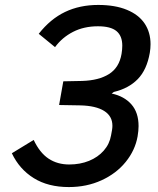

<svg xmlns="http://www.w3.org/2000/svg" viewBox="-20 -746 640 778"><path d="M28 -125 116.5 -179Q141 -127 176.8 -103.2Q212.5 -79.5 260.5 -79.5Q304.5 -79.5 340.8 -94.2Q377 -109 400.5 -135.8Q424 -162.5 430 -197.5L434 -219.5Q435.5 -228.5 435.5 -236.5Q435.5 -275.5 402 -296.5Q368.5 -317.5 305.5 -319L219.5 -320.5L236.5 -416.5L312.5 -418Q380.5 -420 421.8 -446Q463 -472 472.5 -527.5Q475.5 -545.5 475.5 -561Q475.5 -600.5 452 -620Q428.5 -639.5 377 -639.5Q320 -639.5 275.8 -616.8Q231.5 -594 203 -555L137 -609Q184 -669 243.5 -697.5Q303 -726 378 -726Q446.5 -726 494.2 -706.2Q542 -686.5 566 -650.8Q590 -615 590 -567Q590 -550 587 -532Q575 -463 538 -425.2Q501 -387.5 441.5 -373.5L432.5 -367Q483.5 -356 512.5 -323Q541.5 -290 541.5 -235Q541.5 -217 537.5 -193Q527.5 -137 489.5 -90Q451.5 -43 391.5 -15.5Q331.5 12 259 12Q175 12 116.8 -24.2Q58.5 -60.5 28 -125Z"/></svg>

Font: JuliaMono SemiBoldItalic
Style: Regular
Weight: 600
Italic angle: -9°
Monospace: yes
Designer: cormullion
Foundry: corm
Version: Version 0.049; ttfautohint (v1.8.4)